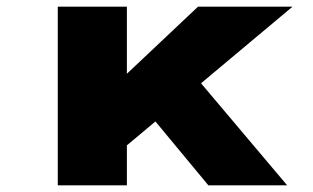

<svg xmlns="http://www.w3.org/2000/svg" viewBox="-20 -555 936 575"><path d="M352 -113 256 -236 573 -535H856ZM153 0V-535H360V0ZM604 0 391 -257 537 -359 840 0Z"/></svg>

Font: Lexend Mega Black
Style: Regular
Weight: 900
Version: Version 1.007